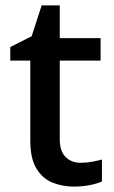

<svg xmlns="http://www.w3.org/2000/svg" viewBox="-20 -680 421 710"><path d="M279 -78Q300 -78 321 -82Q342 -86 357 -90V-9Q340 -1 312 4.5Q284 10 254 10Q210 10 173.5 -5Q137 -20 114.5 -57Q92 -94 92 -161V-456H18V-506L97 -546L134 -660H201V-539H352V-456H201V-165Q201 -121 222.5 -99.5Q244 -78 279 -78Z"/></svg>

Font: Noto Sans Syriac Eastern Medium
Style: Regular
Weight: 500
Designer: Patrick Giasson and the Monotype Design Team
Foundry: Monotype Imaging Inc.
Version: Version 3.001